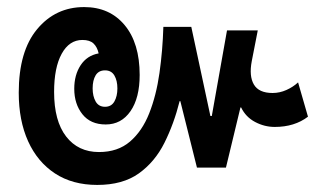

<svg xmlns="http://www.w3.org/2000/svg" viewBox="-20 -552 921 543"><path d="M255 -29Q185 -29 135.5 -61.5Q86 -94 59.5 -152.5Q33 -211 33 -290Q33 -407 85 -469.5Q137 -532 218 -532Q290 -532 332.5 -481Q375 -430 375 -340Q375 -275 349 -237.5Q323 -200 279 -200Q236 -200 213 -229Q190 -258 190 -301Q190 -340 208 -367.5Q226 -395 259 -401Q255 -419 244.5 -429Q234 -439 213 -439Q176 -439 154.5 -400Q133 -361 133 -292Q133 -210 167 -166Q201 -122 260 -122Q313 -122 347.5 -151.5Q382 -181 402 -231.5Q422 -282 431 -345.5Q440 -409 442 -476H521L575 -224H579L622 -466H709L692 -379Q684 -337 698 -313Q712 -289 751 -289Q771 -289 790 -297.5Q809 -306 823 -319L851 -222Q813 -193 757 -193Q728 -193 701.5 -207Q675 -221 662 -248H660L619 -78H537L490 -266H488Q472 -202 445 -148Q418 -94 372.5 -61.5Q327 -29 255 -29ZM277 -250Q295 -250 303.5 -265Q312 -280 312 -302Q312 -324 303.5 -338.5Q295 -353 277 -353Q259 -353 250.5 -339Q242 -325 242 -302Q242 -280 250.5 -265Q259 -250 277 -250Z"/></svg>

Font: Noto Sans Thai Looped ExtraCondensed SemiBold
Style: Regular
Weight: 600
Width: 2
Designer: Sasikarn Vongin, Ben Mitchell
Foundry: The Fontpad Ltd
Version: Version 1.001; ttfautohint (v1.8.4.7-5d5b)